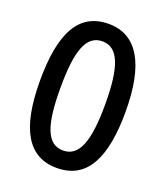

<svg xmlns="http://www.w3.org/2000/svg" viewBox="-136 -818 795 921"><g transform="rotate(20 262.0 -357.5)"><path d="M480 -357C480 -594 409 -725 261 -725C106 -725 43 -595 43 -357C43 -109 115 10 261 10C420 10 480 -128 480 -357ZM147 -357C147 -544 177 -636 261 -636C344 -636 376 -543 376 -357C376 -170 344 -79 261 -79C177 -79 147 -170 147 -357Z"/></g></svg>

Font: Noto Sans Arabic UI SmCn Md
Style: Regular
Weight: 500
Width: 4
Designer: Monotype Design Team, Nadine Chahine and Nizar Qandah
Foundry: Monotype Imaging Inc.
Version: Version 2.010